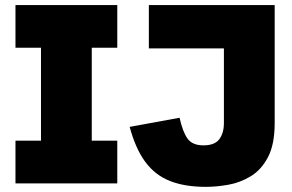

<svg xmlns="http://www.w3.org/2000/svg" viewBox="-20 -723 1153 757"><path d="M41 0V-168.5H141.6V-534.7H41V-703.1H442.4V-534.7H341.8V-168.5H442.4V0ZM791.5 13.7Q708.5 13.7 649.9 -9.5Q591.3 -32.7 553 -84.5Q514.6 -136.2 491.2 -222.7L688 -258.8Q700.2 -203.6 719.2 -176.8Q738.3 -149.9 782.2 -149.9Q826.7 -149.9 844.7 -174.3Q862.8 -198.7 862.8 -237.8V-532.2H566.9V-703.1H1063V-237.8Q1063 -154.3 1036.9 -104Q1010.7 -53.7 969 -28.3Q927.2 -2.9 880.4 5.4Q833.5 13.7 791.5 13.7Z"/></svg>

Font: Schibsted Grotesk Black
Style: Regular
Weight: 900
Designer: Bakken & Baeck AS, Henrik Kongsvoll
Foundry: Schibsted ASA
Version: Version 1.100;gftools[0.9.25]